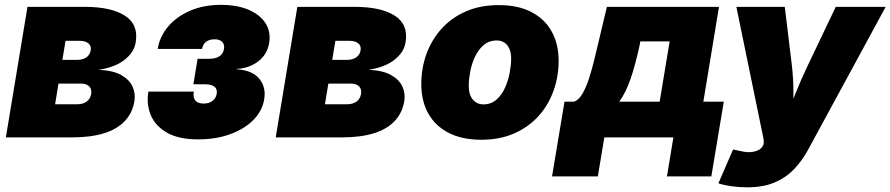

<svg xmlns="http://www.w3.org/2000/svg" viewBox="-20 -571 3701 798"><path d="M4.4 0 94.2 -542.5H332.5Q442.4 -542.5 499.5 -505.6Q556.6 -468.8 543.9 -394.5Q537.6 -354 498.3 -322.8Q459 -291.5 390.1 -280.8Q450.2 -278.3 484.4 -258.8Q518.6 -239.3 531.2 -210.2Q543.9 -181.2 538.6 -149.9Q530.3 -101.1 498.3 -67.4Q466.3 -33.7 411.4 -16.8Q356.4 0 279.8 0ZM209 -137.7H301.3Q325.2 -137.7 340.3 -148.9Q355.5 -160.2 358.9 -180.2Q362.3 -200.2 350.8 -211.9Q339.4 -223.6 315.4 -223.6H223.1ZM239.3 -322.3H301.8Q324.7 -322.3 339.4 -332.8Q354 -343.3 356.9 -361.3Q360.4 -380.4 347.4 -390.9Q334.5 -401.4 309.1 -401.4H252.4Z M803.7 8.3Q723.1 8.3 674.6 -19.3Q626 -46.9 606.9 -92Q587.9 -137.2 596.7 -190.4H785.6Q781.2 -166.5 791.7 -153.6Q802.2 -140.6 825.7 -140.6Q841.3 -140.6 852.8 -145.8Q864.3 -150.9 871.3 -159.7Q878.4 -168.5 880.4 -179.7Q884.3 -200.7 871.3 -210.7Q858.4 -220.7 832.5 -220.7H783.7L801.3 -326.7H850.1Q875.5 -326.7 891.6 -336.7Q907.7 -346.7 911.1 -368.2Q914.1 -385.3 903.8 -396.5Q893.6 -407.7 872.1 -407.7Q850.1 -407.7 836.7 -397.5Q823.2 -387.2 819.8 -367.7H635.3Q644 -419.9 679.2 -461.2Q714.4 -502.4 770.5 -526.6Q826.7 -550.8 898.9 -550.8Q965.3 -550.8 1012.9 -530.5Q1060.5 -510.3 1083.5 -474.6Q1106.4 -439 1098.6 -391.6Q1090.8 -344.7 1053.2 -315.9Q1015.6 -287.1 963.9 -284.7V-283.2Q1030.3 -278.3 1058.3 -242.9Q1086.4 -207.5 1078.1 -158.7Q1070.3 -109.9 1033 -72.3Q995.6 -34.7 936.5 -13.2Q877.4 8.3 803.7 8.3Z M1126 0 1215.8 -542.5H1454.1Q1564 -542.5 1621.1 -505.6Q1678.2 -468.8 1665.5 -394.5Q1659.2 -354 1619.9 -322.8Q1580.6 -291.5 1511.7 -280.8Q1571.8 -278.3 1606 -258.8Q1640.1 -239.3 1652.8 -210.2Q1665.5 -181.2 1660.2 -149.9Q1651.9 -101.1 1619.9 -67.4Q1587.9 -33.7 1533 -16.8Q1478 0 1401.4 0ZM1330.6 -137.7H1422.9Q1446.8 -137.7 1461.9 -148.9Q1477.1 -160.2 1480.5 -180.2Q1483.9 -200.2 1472.4 -211.9Q1460.9 -223.6 1437 -223.6H1344.7ZM1360.8 -322.3H1423.3Q1446.3 -322.3 1460.9 -332.8Q1475.6 -343.3 1478.5 -361.3Q1481.9 -380.4 1469 -390.9Q1456.1 -401.4 1430.7 -401.4H1374Z M1980.5 9.8Q1900.4 9.8 1844.7 -18.8Q1789.1 -47.4 1760 -99.4Q1731 -151.4 1731 -221.2Q1731 -288.1 1752.7 -347.4Q1774.4 -406.7 1815.9 -452.4Q1857.4 -498 1917 -523.9Q1976.6 -549.8 2053.2 -549.8Q2132.8 -549.8 2188.2 -521.2Q2243.7 -492.7 2272.7 -440.4Q2301.8 -388.2 2301.8 -318.4Q2301.8 -252.9 2280.5 -193.6Q2259.3 -134.3 2218.3 -88.6Q2177.2 -43 2117.4 -16.6Q2057.6 9.8 1980.5 9.8ZM1989.3 -137.2Q2021 -137.2 2043.5 -157Q2065.9 -176.8 2079.3 -207Q2092.8 -237.3 2098.6 -269.8Q2104.5 -302.2 2104.5 -327.1Q2104.5 -352.1 2096.9 -368.9Q2089.4 -385.7 2075.9 -394.3Q2062.5 -402.8 2044.4 -402.8Q2012.2 -402.8 1989.7 -383.3Q1967.3 -363.8 1953.6 -334Q1939.9 -304.2 1934.1 -272.2Q1928.2 -240.2 1928.2 -215.3Q1928.2 -177.2 1945.1 -157.2Q1961.9 -137.2 1989.3 -137.2Z M2274.4 162.1 2326.2 -148.4H2366.2Q2386.2 -155.8 2401.6 -182.9Q2417 -210 2428.7 -246.6Q2440.4 -283.2 2449.5 -321Q2458.5 -358.9 2465.3 -386.7L2502.4 -542.5H2968.3L2903.3 -148.4H2988.3L2936.5 162.1H2752L2778.8 0H2491.7L2464.8 162.1ZM2553.7 -148.4H2721.7L2763.2 -398.9H2641.1L2639.2 -386.7Q2620.6 -300.3 2600.8 -243.2Q2581.1 -186 2553.7 -148.4Z M2965.8 190.9 3026.9 50.3 3057.1 56.6Q3086.4 64 3109.1 60.1Q3131.8 56.2 3144 44.2Q3156.2 32.2 3154.3 15.1L3152.3 0.5L3040.5 -542.5H3241.7L3271.5 -296.9Q3277.8 -241.2 3277.6 -184.8Q3277.3 -128.4 3278.8 -61.5H3241.2Q3264.6 -128.4 3287.4 -185.3Q3310.1 -242.2 3336.4 -296.9L3453.6 -542.5H3661.1L3338.4 51.8Q3314 96.7 3280.5 131.8Q3247.1 167 3199.7 187.3Q3152.3 207.5 3085.9 207.5Q3052.2 207.5 3020.3 203.1Q2988.3 198.7 2965.8 190.9Z"/></svg>

Font: Inter 16pt Black
Style: Italic
Weight: 900
Italic angle: -9.3988°
Version: Version 4.001;git-66647c0bb